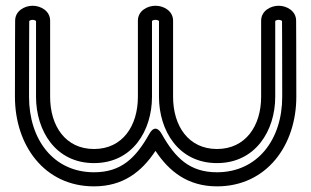

<svg xmlns="http://www.w3.org/2000/svg" viewBox="-20 -636 1104 681"><path d="M33.7 -562.7C33.7 -562.6 33 -454.2 33 -292.6C33 -121.8 136.4 25 313.4 25C416.8 25 482.5 -26.8 531.5 -100.9C579.7 -28.1 645.9 25 749.6 25C926.6 25 1031 -121.7 1031 -292.6C1031 -454.2 1030.3 -562.7 1030.3 -562.7C1030.3 -596.9 997.4 -615.6 968.3 -615.6C939.2 -615.6 906.2 -597 906.2 -562.6C906.2 -562.6 906.2 -404.1 906.2 -292.6C906.2 -189.4 850.8 -107.5 749.6 -107.5C648.5 -107.5 593.9 -189.2 593.9 -292.6C593.9 -404.1 593.9 -562.6 593.9 -562.6C593.9 -597 561 -615.6 531.9 -615.6C501.5 -615.6 469.1 -597 469.1 -562.6C469.1 -562.6 469.1 -404.1 469.1 -292.6C469.1 -189.2 414.5 -107.5 313.4 -107.5C212.3 -107.5 157.8 -189.2 157.8 -292.6C157.8 -404.1 157.8 -562.6 157.8 -562.6C157.8 -597 124.9 -615.6 95.7 -615.6C66.6 -615.6 33.7 -596.9 33.7 -562.7ZM83.7 -561.5C84.8 -562.8 89 -565.6 95.7 -565.6C102.6 -565.6 106.9 -562.5 107.8 -561.6C107.8 -547.4 107.8 -398.8 107.8 -292.6C107.8 -172.9 176.7 -57.5 313.4 -57.5C450.1 -57.5 519.1 -172.9 519.1 -292.6C519.1 -399.1 519.1 -548.8 519.1 -561.6C520.3 -562.9 523.7 -565.6 531.9 -565.6C538.8 -565.6 543.1 -562.5 543.9 -561.6C543.9 -547.4 543.9 -398.8 543.9 -292.6C543.9 -172.9 612.9 -57.5 749.6 -57.5C886.2 -57.5 956.2 -172.8 956.2 -292.6C956.2 -399.1 956.2 -548.8 956.2 -561.6C957.3 -562.8 961.6 -565.6 968.3 -565.6C975.2 -565.6 979.5 -562.5 980.3 -561.5C980.4 -550.1 981 -445.1 981 -292.6C981 -140.5 892.9 -25 749.6 -25C652.9 -25 601.5 -75.4 553.3 -161.3C553.3 -161.3 532.8 -202.5 509.7 -161.3C461.5 -75.4 410.1 -25 313.4 -25C170.2 -25 83 -140.4 83 -292.6C83 -445.6 83.6 -551.1 83.7 -561.5Z"/></svg>

Font: Hi.
Style: Regular
Weight: 400
Designer: Mew Too, Robert Jablonski
Foundry: Cannot Into Space Fonts
Version: Version 1.996